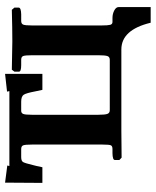

<svg xmlns="http://www.w3.org/2000/svg" viewBox="52 -553 617 761"><g transform="rotate(-90 360.5 -172.5)"><path d="M301.8 -397Q293 -397 289.6 -389.4Q286.1 -381.8 286.1 -355V-90.8Q286.1 -64.9 289.6 -55.4Q293 -45.9 304.2 -45.9H503.9Q516.1 -45.9 519 -55.9Q522 -65.9 522 -90.8V-354Q522 -380.9 519 -388.9Q516.1 -397 503.9 -397H482.9Q457 -397 457 -405.8V-423.8L464.8 -434.1L577.1 -432.1Q627.9 -432.1 702.1 -434.1L710.9 -423.8V-407.2Q710.9 -397.5 684.1 -397H658.2Q647 -397 643.6 -389.4Q640.1 -381.8 640.1 -354V-79.1Q640.1 -53.2 642.6 -44.2Q645 -35.2 653.8 -35.2H669.9Q686 -35.2 699.5 -28.1Q712.9 -21 712.9 -11.2V116.2H650.9Q623 0 544.9 0H223.1L116.2 1L106.9 -7.8V-25.9Q106.9 -34.7 133.8 -35.2H149.9Q162.1 -35.2 165 -41.5Q168 -47.9 168 -74.2V-355Q168 -380.9 165 -388.9Q162.1 -397 149.9 -397H118.2Q103 -397 98.6 -389.4Q94.2 -381.8 86.9 -351.1Q84 -341.3 78.1 -313H16.1L17.1 -460.9L85 -452.1L83 -443.8H379.9L377.9 -453.1L448.2 -460.9V-313H384.8Q380.9 -333 378.9 -340.8Q372.1 -377 365.5 -387Q358.9 -397 337.9 -397Z"/></g></svg>

Font: Linux Libertine
Style: Semibold
Weight: 600
Designer: Philipp H. Poll
Foundry: Philipp H. Poll
Version: Version 5.1.2 ; ttfautohint (v0.9)